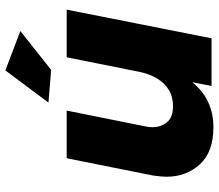

<svg xmlns="http://www.w3.org/2000/svg" viewBox="-70 -740 817 717"><g transform="rotate(-90 338.5 -381.5)"><path d="M222 7Q129 7 83 -44Q37 -95 37 -168Q37 -189 42 -221L106 -541H284L225 -247Q222 -234 222 -221Q222 -190 240 -167Q258 -144 301 -144Q336.5 -144 362.2 -160.2Q388 -176.5 404.2 -204Q420.5 -231.5 428 -266L483 -541H661L554 0H376L390 -72Q326 7 222 7ZM436 -599 314 -609 434 -770 581 -714Z"/></g></svg>

Font: Argentum Novus
Style: Bold Italic
Weight: 700
Designer: Julieta Ulanovsky (font) & Cristiano Sobral (main changes)
Foundry: Julieta Ulanovsky (font) & Cristiano Sobral (main changes)
Version: Version 3.00;November 27, 2020;FontCreator 13.0.0.2655 64-bi